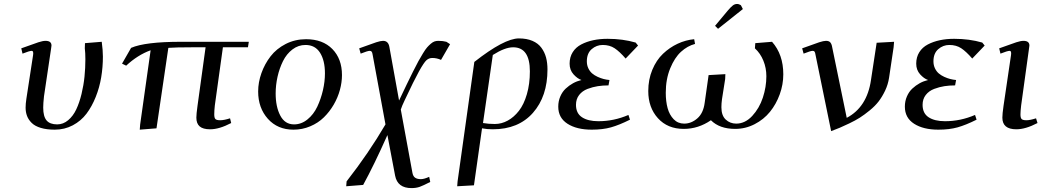

<svg xmlns="http://www.w3.org/2000/svg" viewBox="-20 -651 5296 974"><path d="M87.9 -405.8Q151.9 -429.2 174.6 -436.5Q197.3 -443.8 210.9 -443.8Q241.2 -443.8 241.2 -419.9Q241.2 -418.9 238.8 -401.9L203.1 -162.1Q199.2 -126.5 199.2 -105Q199.2 -60.1 216.3 -40Q233.4 -20 270 -20Q300.8 -20 325.9 -41.3Q351.1 -62.5 366.9 -96.2Q382.8 -129.9 393.6 -174.3Q404.3 -218.8 408.7 -262.5Q413.1 -306.2 413.1 -350.1Q413.1 -383.8 410.2 -405.8L411.1 -432.1L496.1 -439Q502 -395.5 502 -363.8Q502 -310.5 493.4 -259Q484.9 -207.5 465.6 -159.2Q446.3 -110.8 418.7 -74.2Q391.1 -37.6 349.4 -15.4Q307.6 6.8 257.8 6.8Q216.8 6.8 187 -2.2Q157.2 -11.2 140.9 -27.3Q124.5 -43.5 117.2 -62.7Q109.9 -82 109.9 -105Q109.9 -124.5 113.8 -149.9L147.9 -372.1Q150.9 -393.1 141.1 -393.1Q129.9 -393.1 94.2 -378.9Z M599.1 -328.1 645 -408.2Q716.3 -439 897.9 -439H1242.2L1237.8 -411.1H1110.8L1069.8 -116.2Q1066.9 -90.3 1066.9 -70.8Q1066.9 -52.7 1073 -46.9Q1079.1 -41 1097.2 -41Q1116.7 -41 1147 -50.8L1152.8 -26.9Q1092.3 4.9 1045.9 4.9Q1009.8 4.9 992.9 -9.8Q976.1 -24.4 976.1 -54.2Q976.1 -72.3 981.9 -113.8L1022.9 -411.1H955.1Q871.1 -411.1 834 -408.2L773.9 0L689 6.8L690.9 -19L744.1 -396Q678.2 -372.1 620.1 -317.9Z M1289.6 -187Q1289.6 -233.4 1306.2 -280Q1322.8 -326.7 1352.5 -365.2Q1382.3 -403.8 1429.4 -428Q1476.6 -452.1 1532.7 -452.1Q1617.2 -452.1 1666 -402.3Q1714.8 -352.5 1714.8 -270Q1714.8 -233.4 1704.3 -194.8Q1693.8 -156.2 1672.9 -120.1Q1651.9 -84 1623 -55.7Q1594.2 -27.3 1554 -10.3Q1513.7 6.8 1468.8 6.8Q1388.2 6.8 1338.9 -48.3Q1289.6 -103.5 1289.6 -187ZM1378.4 -176.8Q1378.4 -109.4 1401.9 -64.7Q1425.3 -20 1471.7 -20Q1508.8 -20 1539.8 -45.2Q1570.8 -70.3 1589.4 -109.6Q1607.9 -148.9 1618.2 -193.1Q1628.4 -237.3 1628.4 -278.8Q1628.4 -344.2 1603.5 -383.5Q1578.6 -422.9 1529.8 -422.9Q1493.2 -422.9 1463.4 -400.1Q1433.6 -377.4 1415.5 -340.8Q1397.5 -304.2 1387.9 -261.7Q1378.4 -219.2 1378.4 -176.8Z M1736.3 293.9 1738.3 269Q1850.1 126 1935.5 -20L1870.6 -372.1Q1868.7 -385.3 1865.2 -389.2Q1861.8 -393.1 1855.5 -393.1Q1845.2 -393.1 1809.6 -378.9L1802.2 -405.8Q1865.7 -429.2 1888.4 -436.5Q1911.1 -443.8 1923.3 -443.8Q1950.7 -443.8 1955.6 -411.1L2004.4 -141.1Q2028.3 -191.9 2043 -222.2Q2057.6 -252.4 2075 -287.4Q2092.3 -322.3 2102.8 -341.1Q2113.3 -359.9 2125.7 -380.4Q2138.2 -400.9 2146.7 -410.6Q2155.3 -420.4 2165.5 -429.2Q2175.8 -438 2184.6 -440.9Q2193.4 -443.8 2203.6 -443.8Q2227.1 -443.8 2244.6 -439L2263.2 -426.8L2217.3 -347.2Q2195.8 -356.9 2173.3 -356.9Q2156.2 -356.9 2143.6 -345.7Q2130.9 -334.5 2105.7 -289.3Q2080.6 -244.1 2033.2 -143.1Q2018.6 -112.8 2013.2 -95.2L2072.3 226.1Q2075.7 243.7 2086.2 250.7Q2096.7 257.8 2115.2 257.8Q2131.3 257.8 2157.2 246.1L2162.6 272Q2127 290.5 2108.9 296.9Q2090.8 303.2 2067.4 303.2Q1996.6 303.2 1984.4 240.2L1945.3 34.2Q1877.4 186.5 1822.3 287.1Z M2299.3 293.9 2301.3 269 2386.2 -336.9Q2538.1 -456.1 2612.3 -456.1Q2652.3 -456.1 2681.2 -443.6Q2710 -431.2 2726.3 -408.9Q2742.7 -386.7 2750 -359.6Q2757.3 -332.5 2757.3 -298.8Q2757.3 -162.1 2683.6 -78.6Q2609.9 4.9 2480 4.9Q2450.2 4.9 2425.3 0L2384.3 289.1ZM2430.2 -26.9Q2457.5 -22 2490.2 -22Q2524.4 -22 2555.9 -39.3Q2587.4 -56.6 2612.5 -88.9Q2637.7 -121.1 2652.8 -173.1Q2668 -225.1 2668 -289.1Q2668 -411.1 2583 -411.1Q2541.5 -411.1 2480 -372.1Z M2812 -109.9Q2812 -137.7 2822.3 -161.6Q2832.5 -185.5 2849.9 -201.7Q2867.2 -217.8 2887.2 -228.8Q2907.2 -239.7 2929.7 -245.1Q2909.2 -252 2889.4 -273.9Q2869.6 -295.9 2869.6 -328.1Q2869.6 -361.3 2885.3 -386.2Q2900.9 -411.1 2928.5 -425.5Q2956.1 -439.9 2989.5 -447Q3022.9 -454.1 3062 -454.1Q3139.2 -454.1 3204.6 -435.1L3216.8 -419.9L3153.8 -354Q3123 -389.6 3097.9 -406.2Q3072.8 -422.9 3037.6 -422.9Q3005.9 -422.9 2981.4 -401.6Q2957 -380.4 2957 -339.8Q2957 -320.3 2964.6 -304.4Q2972.2 -288.6 2983.9 -278.6Q2995.6 -268.6 3011.7 -261.2Q3027.8 -253.9 3042.2 -250.2Q3056.6 -246.6 3071.8 -245.1L3066.9 -217.8Q3038.6 -217.8 3012.9 -213.9Q2987.3 -210 2960.7 -200Q2934.1 -189.9 2918 -169.2Q2901.9 -148.4 2901.9 -119.1Q2901.9 -76.2 2932.4 -56.2Q2962.9 -36.1 3015.6 -36.1Q3094.7 -36.1 3168 -67.9L3175.8 -43.9Q3121.1 -16.6 3079.3 -4.9Q3037.6 6.8 2981.9 6.8Q2905.8 6.8 2858.9 -23.2Q2812 -53.2 2812 -109.9Z M3268.6 -189Q3268.6 -247.6 3289.1 -296.9Q3309.6 -346.2 3343.3 -378.2Q3377 -410.2 3417.7 -429.2Q3458.5 -448.2 3501.5 -452.1L3505.9 -428.2Q3467.3 -418 3434.8 -388.4Q3402.3 -358.9 3379.9 -304.2Q3357.4 -249.5 3357.4 -180.2Q3357.4 -136.7 3366.7 -102.5Q3376 -68.4 3397.5 -46.1Q3418.9 -23.9 3450.7 -23.9Q3486.8 -23.9 3517.3 -50.3Q3547.9 -76.7 3554.7 -128.9L3574.7 -270L3659.7 -274.9L3658.7 -250L3642.6 -147.9Q3639.6 -126 3639.6 -106.9Q3639.6 -64.9 3661.6 -44.4Q3683.6 -23.9 3714.8 -23.9Q3759.8 -23.9 3795.9 -62.7Q3832 -101.6 3849.9 -155.8Q3867.7 -210 3867.7 -264.2Q3867.7 -306.2 3852.5 -343.3Q3837.4 -380.4 3809.6 -405.8L3811.5 -432.1L3896.5 -439Q3953.6 -374.5 3953.6 -273.9Q3953.6 -222.2 3935.5 -172.4Q3917.5 -122.6 3886 -83.7Q3854.5 -44.9 3808.1 -21Q3761.7 2.9 3709.5 2.9Q3630.4 2.9 3586.4 -41Q3522.5 2.9 3448.7 2.9Q3366.7 2.9 3317.6 -51.3Q3268.6 -105.5 3268.6 -189ZM3607.4 -520 3671.9 -597.2Q3688 -616.2 3697.8 -623.5Q3707.5 -630.9 3719.7 -630.9Q3724.1 -630.9 3728.8 -629.2Q3733.4 -627.4 3735.8 -626L3738.8 -624L3748.5 -605L3622.6 -504.9Z M4049.3 -405.8Q4112.8 -429.2 4135.5 -436.5Q4158.2 -443.8 4170.4 -443.8Q4185.5 -443.8 4192.4 -435.5Q4199.2 -427.2 4201.7 -411.1L4275.4 -53.2Q4378.4 -107.4 4398.4 -245.1L4427.2 -434.1L4515.6 -439L4513.2 -411.1L4490.2 -256.8Q4484.9 -222.2 4470 -190.9Q4455.1 -159.7 4437 -136.2Q4418.9 -112.8 4391.6 -90.6Q4364.3 -68.4 4342 -54.2Q4319.8 -40 4288.6 -25.1Q4257.3 -10.3 4240 -2.9Q4222.7 4.4 4196.3 14.2L4117.2 -372.1Q4115.2 -385.3 4112.1 -389.2Q4108.9 -393.1 4102.5 -393.1Q4092.3 -393.1 4056.6 -378.9Z M4570.3 -109.9Q4570.3 -137.7 4580.6 -161.6Q4590.8 -185.5 4608.2 -201.7Q4625.5 -217.8 4645.5 -228.8Q4665.5 -239.7 4688 -245.1Q4667.5 -252 4647.7 -273.9Q4627.9 -295.9 4627.9 -328.1Q4627.9 -361.3 4643.6 -386.2Q4659.2 -411.1 4686.8 -425.5Q4714.4 -439.9 4747.8 -447Q4781.2 -454.1 4820.3 -454.1Q4897.5 -454.1 4962.9 -435.1L4975.1 -419.9L4912.1 -354Q4881.3 -389.6 4856.2 -406.2Q4831.1 -422.9 4795.9 -422.9Q4764.2 -422.9 4739.7 -401.6Q4715.3 -380.4 4715.3 -339.8Q4715.3 -320.3 4722.9 -304.4Q4730.5 -288.6 4742.2 -278.6Q4753.9 -268.6 4770 -261.2Q4786.1 -253.9 4800.5 -250.2Q4814.9 -246.6 4830.1 -245.1L4825.2 -217.8Q4796.9 -217.8 4771.2 -213.9Q4745.6 -210 4719 -200Q4692.4 -189.9 4676.3 -169.2Q4660.2 -148.4 4660.2 -119.1Q4660.2 -76.2 4690.7 -56.2Q4721.2 -36.1 4773.9 -36.1Q4853 -36.1 4926.3 -67.9L4934.1 -43.9Q4879.4 -16.6 4837.6 -4.9Q4795.9 6.8 4740.2 6.8Q4664.1 6.8 4617.2 -23.2Q4570.3 -53.2 4570.3 -109.9Z M5048.8 -405.8Q5112.8 -429.2 5135.5 -436.5Q5158.2 -443.8 5171.9 -443.8Q5202.1 -443.8 5202.1 -419.9Q5202.1 -418.9 5199.7 -401.9L5160.2 -116.2Q5156.7 -85.9 5156.7 -70.8Q5156.7 -52.7 5162.8 -46.9Q5168.9 -41 5187 -41Q5205.6 -41 5235.8 -50.8L5243.2 -26.9Q5182.6 4.9 5135.7 4.9Q5064.9 4.9 5064.9 -54.2Q5064.9 -72.8 5070.8 -113.8L5108.9 -372.1Q5111.8 -393.1 5102.1 -393.1Q5090.8 -393.1 5055.2 -378.9Z"/></svg>

Font: Dehuti
Style: Bold-Italic
Weight: 700
Version: Version 1.2